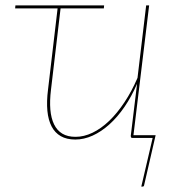

<svg xmlns="http://www.w3.org/2000/svg" viewBox="-20 -510 652 710"><path d="M37 -490H365L364 -479H204L168.5 -178Q163.5 -137 166.2 -104.8Q169 -72.5 180 -50Q191 -27.5 210.5 -15.8Q230 -4 259.5 -4Q290.5 -4 322.2 -19.2Q354 -34.5 383.8 -63Q413.5 -91.5 440.2 -131.8Q467 -172 488.5 -222L520.5 -490H531.5L473.5 -10H555.5L513 174.5Q512.5 180 507 180H502.5L544.5 0H469.5Q465.5 0 464.5 -2.2Q463.5 -4.5 463.5 -7L486.5 -197V-199.5Q466.5 -153 440.5 -115Q414.5 -77 384.5 -50Q354.5 -23 322.5 -8.5Q290.5 6 258.5 6Q226.5 6 204.8 -6.5Q183 -19 170.8 -42.5Q158.5 -66 155.2 -100.2Q152 -134.5 157.5 -178L193 -479H36Z"/></svg>

Font: Lato Hairline
Style: Italic
Weight: 100
Italic angle: -7°
Designer: Lukasz Dziedzic
Foundry: tyPoland Lukasz Dziedzic
Version: Version 2.007; 2014-02-27